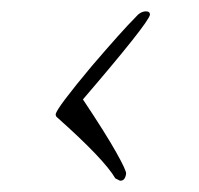

<svg xmlns="http://www.w3.org/2000/svg" viewBox="-20 -373 351 338"><path d="M191 -55 183 -59Q164 -92 81 -166Q78 -168 78 -172Q80 -183 141 -256Q195 -319 218 -342Q227 -353 237 -353Q244 -353 244 -347Q241 -332 126 -198Q166 -138 184.5 -105Q203 -72 202 -67Q200 -54 191 -55Z"/></svg>

Font: Lavishly Yours
Style: Regular
Weight: 400
Designer: Robert E. Leuschke
Foundry: Robert E. Leuschke
Version: Version 1.010; ttfautohint (v1.8.3)